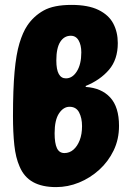

<svg xmlns="http://www.w3.org/2000/svg" viewBox="-20 -759 531 784"><path d="M209 5Q152 5 115 -15.5Q78 -36 60 -79Q44 -115 38.5 -166.5Q33 -218 33 -285Q33 -394 39.5 -466Q46 -538 59.5 -582.5Q73 -627 91 -654Q117 -693 158 -716Q199 -739 272 -739Q340 -739 382 -718.5Q424 -698 442.5 -663Q461 -628 461 -583Q461 -516 425 -474Q389 -432 330 -408V-404Q394 -400 430 -361Q466 -322 466 -245Q466 -190 444 -144.5Q422 -99 385 -65.5Q348 -32 302.5 -13.5Q257 5 209 5ZM243 -134Q264 -134 280 -148Q296 -162 305.5 -186.5Q315 -211 315 -244Q315 -277 303 -300Q291 -323 264 -323Q239 -323 221 -296Q203 -269 203 -215Q203 -174 212.5 -154Q222 -134 243 -134ZM249 -439Q276 -439 294 -468Q312 -497 312 -545Q312 -575 301 -594Q290 -613 269 -613Q242 -613 226 -588Q210 -563 210 -512Q210 -475 220 -457Q230 -439 249 -439Z"/></svg>

Font: DynaPuff Condensed SemiBold
Style: Regular
Weight: 600
Width: 3
Designer: Toshi Omagari, Jennifer Daniel
Foundry: Google Fonts
Version: Version 2.000